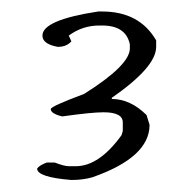

<svg xmlns="http://www.w3.org/2000/svg" viewBox="-20 -725 336 329"><path d="M155 -705.3Q219 -705.3 247.6 -655.8V-644.7Q247.6 -610.1 171.6 -557.4V-555.4Q203.2 -555.4 231.1 -527.9L236.3 -511Q236.3 -455.5 138.5 -421.3Q122.7 -416.6 102.3 -416.6Q43.6 -421.3 43.6 -436.2Q47.4 -441.7 60.2 -446.5H73.7Q90.3 -440.2 97.8 -440.2H109.9Q149.8 -440.2 188.2 -493.3L190.4 -500.4V-515.3Q190.4 -532.6 157.3 -532.6Q137 -532.6 86.5 -525.5Q67 -530.3 67 -538.1Q67 -542.8 124.2 -564.1Q202.5 -613.3 202.5 -642V-649.1Q195.7 -681.3 155 -681.3H150.5Q121.2 -681.3 97.8 -664L102.3 -654.2Q94.1 -644.7 79 -644.7Q52.7 -649.5 52.7 -664Q52.7 -690.8 148.3 -705.3Z"/></svg>

Font: Sue Ellen Francisco 
Style: Regular
Weight: 400
Designer: Kimberly Geswein
Foundry: Kimberly Geswein
Version: Version 1.002 2007